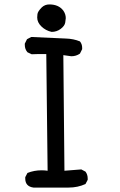

<svg xmlns="http://www.w3.org/2000/svg" viewBox="-20 -849 540 867"><path d="M290 -2H131Q94 -7 94 -43V-49L104 -68Q134 -80 168 -80Q181 -80 195 -78L189 -605Q141 -605 123 -604L104 -613Q92 -627 92 -646V-652L102 -672L121 -682Q242 -676 277 -675Q312 -674 341 -662Q351 -650 351 -633V-627L341 -607Q324 -595 302 -595Q298 -595 266 -600L271 -78L347 -84L366 -74Q376 -61 376 -43V-37L366 -18Q331 -2 290 -2ZM213 -705Q186 -711 167 -729.5Q148 -748 148 -770Q148 -772 149 -784.5Q150 -797 169 -816Q183 -829 203 -829Q245 -829 266 -801Q277 -785 277 -767Q277 -762 274.5 -747Q272 -732 254 -718.5Q236 -705 213 -705Z"/></svg>

Font: Xiaolai SC
Style: Regular
Weight: 400
Designer: Nozomi Seto 瀬戸のぞみ
Version: Version 3.11;December 4, 2020;FontCreator 13.0.0.2613 64-bit